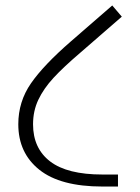

<svg xmlns="http://www.w3.org/2000/svg" viewBox="-20 -683 511 703"><path d="M47 -228Q47 -311 93.5 -378Q140 -445 239 -531L391 -663L426 -622L274 -490Q212 -437 176 -398Q140 -359 120.5 -318Q101 -277 101 -228Q101 -140 163.5 -92Q226 -44 355 -44H412V0H355Q201 0 124 -61.5Q47 -123 47 -228Z"/></svg>

Font: Biryani ExtraLight
Style: Regular
Weight: 275
Designer: Dan Reynolds and Mathieu Reguer
Foundry: Dan Reynolds and Mathieu Reguer
Version: Version 1.004; ttfautohint (v1.1) -l 5 -r 5 -G 72 -x 0 -D la